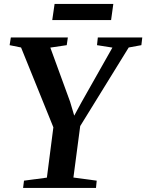

<svg xmlns="http://www.w3.org/2000/svg" viewBox="-20 -928 722 948"><path d="M94 0 98.5 -36 211.5 -51 243.5 -299.5 84 -693.5 27.5 -705 33.5 -743H315L309.5 -705L228.5 -693L326 -426L346.5 -357L381.5 -421.5L535 -693L459 -705L463 -743H682.5L678 -705L615.5 -693.5L376 -305.5L342.5 -51.5L457.5 -36L454 0ZM249.5 -908.5H539.5L528.5 -829H238Z"/></svg>

Font: Merriweather 60pt SemiBold
Style: Italic
Weight: 600
Italic angle: -7.8°
Version: Version 2.101